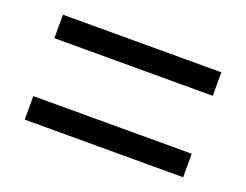

<svg xmlns="http://www.w3.org/2000/svg" viewBox="-63 -606 710 554"><g transform="rotate(20 292.0 -329.0)"><path d="M535.2 -418H48.8V-490.2H535.2ZM535.2 -168H48.8V-240.2H535.2Z"/></g></svg>

Font: Libra Sans Modern
Style: Regular
Weight: 400
Foundry: Stefan Peev, Context Ltd
Version: Version 1.000